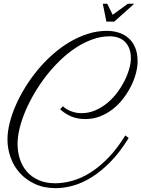

<svg xmlns="http://www.w3.org/2000/svg" viewBox="-20 -898 748 1015"><path d="M312.5 -336.4Q313 -335.4 319.8 -329.8Q326.7 -324.2 339.1 -317.4Q351.6 -310.5 369.6 -305.2Q387.7 -299.8 410.6 -299.8Q449.2 -299.8 483.4 -314.5Q517.6 -329.1 546.6 -353Q575.7 -377 598.9 -407.7Q622.1 -438.5 638.2 -470.7Q654.3 -502.9 663.1 -534.2Q671.9 -565.4 671.9 -590.3Q671.9 -620.1 663.1 -642.1Q654.3 -664.1 639.4 -678.2Q624.5 -692.4 604.2 -699.2Q584 -706.1 560.5 -706.1Q514.2 -706.1 468.5 -689.7Q422.9 -673.3 379.9 -645Q336.9 -616.7 297.4 -578.4Q257.8 -540 223.6 -496.1Q189.5 -452.1 161.6 -404.5Q133.8 -356.9 114 -310.1Q94.2 -263.2 83.5 -219Q72.8 -174.8 72.8 -137.7Q72.8 -94.7 85.2 -56.6Q97.7 -18.6 122.6 9.8Q147.5 38.1 184.8 54.4Q222.2 70.8 272 70.8Q316.4 70.8 364.3 57.1Q412.1 43.5 459.7 13.2Q507.3 -17.1 553.7 -65.2Q600.1 -113.3 642.6 -182.1L660.2 -168.5Q614.3 -93.8 564.5 -43Q514.6 7.8 464.8 38.8Q415 69.8 366.7 83.3Q318.4 96.7 274.9 96.7Q212.4 96.7 164.6 74.5Q116.7 52.2 84.5 16.1Q52.2 -20 35.9 -66.2Q19.5 -112.3 19.5 -160.2Q19.5 -201.2 31 -247.6Q42.5 -293.9 63.5 -341.8Q84.5 -389.6 114 -437.5Q143.6 -485.4 179.9 -529.1Q216.3 -572.8 258.8 -610.4Q301.3 -647.9 347.9 -675.5Q394.5 -703.1 444.1 -719Q493.7 -734.9 544.9 -734.9Q577.1 -734.9 606.7 -725.8Q636.2 -716.8 658.7 -697.3Q681.2 -677.7 694.3 -647.2Q707.5 -616.7 707.5 -573.7Q707.5 -544.9 698.7 -511.2Q689.9 -477.5 673.1 -443.6Q656.2 -409.7 632.1 -377.9Q607.9 -346.2 577.4 -322Q546.9 -297.9 510 -283.2Q473.1 -268.6 431.6 -268.6Q387.2 -268.6 354.2 -283.4Q321.3 -298.3 297.9 -320.3L312.5 -336.4ZM546.9 -878.4 575.7 -819.8 656.2 -878.4H689.9L584 -783.7H542.5L523.4 -878.4Z"/></svg>

Font: Parisienne
Style: Regular
Weight: 400
Designer: Astigmatic (AOETI)
Foundry: Astigmatic (AOETI)
Version: Version 1.000